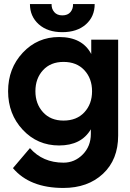

<svg xmlns="http://www.w3.org/2000/svg" viewBox="-20 -716 644 949"><path d="M128 -696H235Q234 -673 248 -656.5Q262 -640 288 -640Q315 -640 328.5 -656.5Q342 -673 341 -696H448Q448 -634 404.5 -595.5Q361 -557 288 -557Q215 -557 171.5 -596Q128 -635 128 -696ZM293 213Q127 213 44 115L128 16Q191 88 294 88Q349 88 389 47.5Q429 7 429 -54V-77Q382 3 272 3Q165 3 92.5 -74.5Q20 -152 20 -265Q20 -378 92.5 -455.5Q165 -533 272 -533Q387 -533 431 -449V-520H564V-46Q564 73 489 143Q414 213 293 213ZM294 -120Q359 -120 397 -161Q435 -202 435 -265Q435 -328 397 -369Q359 -410 294 -410Q230 -410 192.5 -369Q155 -328 155 -265Q155 -203 192.5 -161.5Q230 -120 294 -120Z"/></svg>

Font: Cal Sans
Style: Regular
Weight: 400
Designer: Designer Mark Davis DBA MarkFonts
Foundry: Designer Mark Davis DBA MarkFonts
Version: Version 1.000